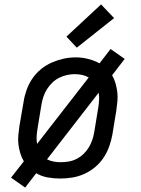

<svg xmlns="http://www.w3.org/2000/svg" viewBox="-20 -801 640 870"><path d="M94 49 30 4 88 -70Q78 -87 72 -106.5Q66 -126 63.5 -146.5Q61 -167 63 -188Q65 -209 68 -230L87 -340Q91 -367 100.5 -393.5Q110 -420 126 -444Q142 -468 165 -487Q188 -506 214.5 -517.5Q241 -529 268 -535Q295 -541 323 -541Q352 -541 379.5 -534Q407 -527 431 -514L481 -579L545 -534L488 -460Q498 -443 503.5 -423.5Q509 -404 511.5 -383.5Q514 -363 512 -342Q510 -321 507 -300L489 -190Q484 -163 474.5 -136.5Q465 -110 449 -86Q433 -62 410 -43Q387 -24 361 -12.5Q335 -1 307.5 3.5Q280 8 253 8Q224 8 196 3Q168 -2 144 -16ZM148 -149 382 -450Q368 -458 352 -461.5Q336 -465 319 -465Q301 -465 283 -461Q265 -457 248 -448.5Q231 -440 217 -426.5Q203 -413 193 -397Q183 -381 177 -363.5Q171 -346 168 -328L150 -218Q147 -200 146 -182.5Q145 -165 148 -149ZM254 -66Q273 -66 291 -69Q309 -72 326 -80.5Q343 -89 357.5 -102.5Q372 -116 382 -132.5Q392 -149 398 -166.5Q404 -184 407 -202L425 -312Q428 -330 429 -347.5Q430 -365 427 -381L193 -79Q207 -72 222.5 -69Q238 -66 254 -66ZM328 -585 281 -635 438 -781 497 -719Z"/></svg>

Font: Iosevka Slab Extended
Style: Italic
Weight: 400
Width: 7
Italic angle: -9°
Monospace: yes
Designer: Belleve Invis
Foundry: Belleve Invis
Version: Version 11.1.0; ttfautohint (v1.8.3)